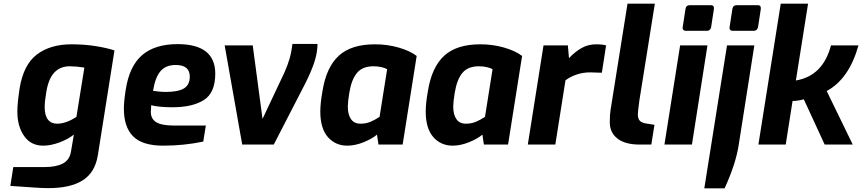

<svg xmlns="http://www.w3.org/2000/svg" viewBox="-20 -783 4670 1040"><path d="M36 224 52 122H221Q284 122 321 102.5Q358 83 365 35L380 -54Q349 -29 302 -11.5Q255 6 214 6Q147 6 110.5 -46.5Q74 -99 74 -178Q74 -223 86 -303Q107 -433 180 -488Q253 -543 367 -543Q436 -543 496.5 -533.5Q557 -524 600 -510L510 58Q495 151 428.5 193.5Q362 236 242 236Q208 236 169 233ZM394 -150 437 -417Q391 -424 358 -424Q307 -424 275 -391Q243 -358 231 -286Q222 -233 222 -203Q222 -158 239.5 -135.5Q257 -113 289 -113Q338 -113 394 -150Z M651 -194Q651 -233 661 -297Q681 -426 750.5 -485Q820 -544 942 -544Q1146 -544 1146 -384Q1146 -280 1084 -241Q1022 -202 914 -202Q843 -202 799 -213Q797 -189 797 -177Q797 -139 826.5 -121Q856 -103 922 -103H1095L1081 -16Q975 6 864 6Q751 6 701 -44.5Q651 -95 651 -194ZM1008 -368Q1008 -431 932 -431Q877 -431 848.5 -396.5Q820 -362 809 -291Q847 -285 876 -285Q946 -285 977 -304.5Q1008 -324 1008 -368Z M1197 -537H1349L1402 -139L1521 -391Q1539 -432 1549 -467Q1559 -502 1564 -545H1700Q1699 -493 1681 -441Q1663 -389 1632 -328L1463 0H1292Z M1715 -179Q1715 -224 1727 -291Q1748 -420 1815.5 -481.5Q1883 -543 2011 -543Q2078 -543 2139 -525.5Q2200 -508 2237 -480L2161 0H2030L2022 -54Q1997 -32 1950.5 -13Q1904 6 1861 6Q1797 6 1756 -40.5Q1715 -87 1715 -179ZM2036 -150 2077 -408Q2068 -414 2047.5 -419Q2027 -424 2003 -424Q1944 -424 1914 -388.5Q1884 -353 1872 -280Q1864 -230 1864 -206Q1864 -163 1881 -138Q1898 -113 1933 -113Q1962 -113 1986 -123Q2010 -133 2036 -150Z M2286 -179Q2286 -224 2298 -291Q2319 -420 2386.5 -481.5Q2454 -543 2582 -543Q2649 -543 2710 -525.5Q2771 -508 2808 -480L2732 0H2601L2593 -54Q2568 -32 2521.5 -13Q2475 6 2432 6Q2368 6 2327 -40.5Q2286 -87 2286 -179ZM2607 -150 2648 -408Q2639 -414 2618.5 -419Q2598 -424 2574 -424Q2515 -424 2485 -388.5Q2455 -353 2443 -280Q2435 -230 2435 -206Q2435 -163 2452 -138Q2469 -113 2504 -113Q2533 -113 2557 -123Q2581 -133 2607 -150Z M2924 -537H3056L3062 -468Q3095 -503 3130.5 -523Q3166 -543 3209 -543Q3243 -543 3263 -537L3240 -389Q3202 -391 3178 -391Q3137 -391 3102.5 -379Q3068 -367 3043 -348L2988 0H2839Z M3283 -120Q3283 -161 3287 -186L3379 -763H3527L3443 -237Q3435 -177 3435 -164Q3435 -138 3447.5 -127Q3460 -116 3487 -113L3525 -107L3508 0H3444Q3366 0 3324.5 -32.5Q3283 -65 3283 -120Z M3678 -636 3693 -734Q3696 -755 3717 -755H3831Q3849 -755 3847 -734L3832 -636Q3827 -616 3809 -616H3695Q3686 -616 3681 -621.5Q3676 -627 3678 -636ZM3664 -537H3812L3728 0H3579Z M3932 -636 3947 -734Q3950 -755 3971 -755H4085Q4103 -755 4101 -734L4086 -636Q4081 -616 4063 -616H3949Q3940 -616 3935 -621.5Q3930 -627 3932 -636ZM3918 -537H4066L3981 4Q3965 106 3905 237H3795Z M4209 -763H4357L4291 -347Q4438 -372 4481 -537H4630Q4579 -355 4458 -290L4599 0H4447L4334 -245Q4300 -236 4273 -236L4236 0H4088Z"/></svg>

Font: Exo
Style: Bold Italic
Weight: 700
Italic angle: -9°
Designer: Natanael Gama
Foundry: Natanael Gama
Version: Version 1.500; ttfautohint (v1.6)